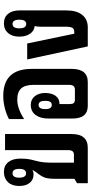

<svg xmlns="http://www.w3.org/2000/svg" viewBox="290 -849 559 1179"><g transform="rotate(-90 569.5 -259.5)"><path d="M34 0V-66L61 -82V-201Q61 -245 69.5 -266.5Q78 -288 100 -315Q111 -331 116 -341Q104 -333 88 -333Q55 -333 36 -356.5Q17 -380 17 -421Q17 -465 40.5 -490Q64 -515 103 -515Q142 -515 163.5 -488Q185 -461 185 -415Q185 -389 182.5 -369Q180 -349 172 -321Q165 -296 162.5 -271.5Q160 -247 160 -211V-85H209Q237 -85 237 -119V-508H336V-99Q336 0 251 0ZM95 -379Q122 -379 122 -421Q122 -462 95 -462Q68 -462 68 -421Q68 -379 95 -379Z M509 0Q431 0 431 -95V-241Q431 -291 453 -320.5Q475 -350 515 -350Q548 -350 568 -325.5Q588 -301 588 -262Q588 -221 570.5 -197.5Q553 -174 524 -174Q522 -174 520 -174V-172V-111Q520 -94 526 -86.5Q532 -79 548 -79H609Q638 -79 638 -114V-331Q638 -384 616.5 -408.5Q595 -433 547 -433Q493 -433 428 -391V-484Q458 -500 495.5 -509.5Q533 -519 570 -519Q736 -519 736 -344V-99Q736 0 655 0ZM515 -221Q540 -221 540 -261Q540 -302 515 -302Q489 -302 489 -261Q489 -221 515 -221Z M874 0 794 -372H892L952 -83H962Q982 -83 988.5 -95Q995 -107 995 -138V-293Q995 -312 999 -326Q969 -329 951.5 -355Q934 -381 934 -420Q934 -464 956 -489.5Q978 -515 1015 -515Q1053 -515 1074 -489.5Q1095 -464 1095 -420V-130Q1095 -68 1067.5 -34Q1040 0 991 0ZM1012 -378Q1038 -378 1038 -420Q1038 -462 1012 -462Q985 -462 985 -420Q985 -378 1012 -378Z"/></g></svg>

Font: Noto Sans Thai Looped UI Condensed Medium
Style: Regular
Weight: 500
Width: 3
Designer: Cadson Demak Team
Foundry: Cadson Demak Co., Ltd.
Version: Version 1.000